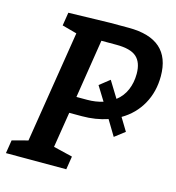

<svg xmlns="http://www.w3.org/2000/svg" viewBox="-105 -792 809 882"><g transform="rotate(15 299.5 -351.0)"><path d="M473 -298 510 -237 462 -200 418 -273Q361 -254 296 -254H236L209 -85L300 -63L290 0H3L13 -63L88 -83L173 -615L103 -634L113 -697L310 -702H399Q599 -702 599 -525Q599 -451 566 -392Q533 -333 473 -298ZM429 -372Q459 -395 474 -430Q489 -465 489 -507Q489 -561 460.5 -586.5Q432 -612 365 -612H293L249 -333H300Q340 -333 375 -344L333 -412L381 -450Z"/></g></svg>

Font: Bitter Pro SemiBold
Style: Italic
Weight: 600
Italic angle: -9°
Designer: Sol Matas, and Bitter project Authors
Foundry: Sol Matas
Version: Version 1.010